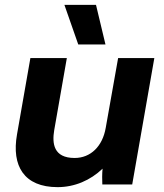

<svg xmlns="http://www.w3.org/2000/svg" viewBox="-20 -759 676 790"><path d="M217 11C287 11 352 -17 402 -65C400 -44 400 -18 401 0H524L615 -520H466L415 -233C402 -157 353 -109 287 -109C200 -109 194 -169 203 -223L255 -520H105L50 -206C27 -76 79 11 217 11ZM302 -576H414L375 -739H245Z"/></svg>

Font: Fixel Display 20240404
Style: Bold Italic
Weight: 700
Italic angle: -10°
Designer: AlfaBravo + MacPaw
Foundry: Kyrylo Tkachov, Marchela Mozhyna, Serhii Makarenko, Maria Weinstein, Zakhar Kryvoshyya
Version: Version 1.211;Glyphs 3.2 (3225)